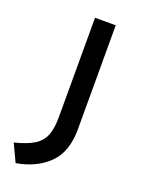

<svg xmlns="http://www.w3.org/2000/svg" viewBox="-142 -732 640 871"><g transform="rotate(20 178.0 -296.5)"><path d="M261 -668V-166Q261 -57 203 0.5Q145 58 48 75L8 -10Q68 -25 101 -45.5Q134 -66 147.5 -99.5Q161 -133 161 -189V-668Z"/></g></svg>

Font: Madhuban
Style: Regular
Weight: 400
Designer: jaikishan Patel
Foundry: MagicType
Version: Version 1.000